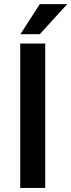

<svg xmlns="http://www.w3.org/2000/svg" viewBox="-20 -925 351 945"><path d="M79.6 0ZM202.6 0H79.6V-710.9H202.6ZM175.8 -904.8H311L175.8 -756.8H80.6Z"/></svg>

Font: Roboto Medium
Style: Regular
Weight: 500
Designer: Google
Version: Version 2.134; 2016; ttfautohint (v1.6)